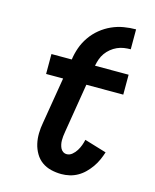

<svg xmlns="http://www.w3.org/2000/svg" viewBox="-112 -810 724 894"><g transform="rotate(15 250.0 -362.5)"><path d="M270 8Q244 8 219.5 2Q195 -4 175.5 -18Q156 -32 143.5 -53.5Q131 -75 125.5 -99Q120 -123 120.5 -149Q121 -175 126 -201L163 -424H81V-520H179Q183 -549 193 -577.5Q203 -606 221 -632Q239 -658 263.5 -678Q288 -698 316 -710.5Q344 -723 373.5 -728Q403 -733 432 -733V-637Q416 -637 399.5 -634.5Q383 -632 367.5 -625Q352 -618 338.5 -607Q325 -596 315 -582Q305 -568 299.5 -552Q294 -536 291 -520H453V-424H275L236 -186Q234 -175 233 -165Q232 -155 232 -145Q232 -135 234 -125.5Q236 -116 240 -107.5Q244 -99 252 -93.5Q260 -88 270 -88Q284 -88 296 -98Q308 -108 316 -121Q324 -134 329 -147.5Q334 -161 337 -175L443 -143Q437 -124 428.5 -105Q420 -86 408 -69Q396 -52 381 -37Q366 -22 347.5 -11.5Q329 -1 309 3.5Q289 8 270 8Z"/></g></svg>

Font: Iosevka Gothic
Style: Bold Italic
Weight: 700
Italic angle: -9°
Monospace: yes
Designer: Belleve Invis
Foundry: Belleve Invis
Version: Version 15.5.1; ttfautohint (v1.8.4)